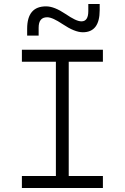

<svg xmlns="http://www.w3.org/2000/svg" viewBox="-20 -943 626 963"><path d="M89.8 0H496.1V-60.1H324.7V-633.3H496.1V-693.4H89.8V-633.3H260.3V-60.1H89.8ZM116.2 -764.6H173.8V-803.7C173.8 -839.4 188 -856.4 216.8 -856.4C235.4 -856.4 261.2 -843.8 293.5 -822.3C334.5 -794.9 367.7 -781.2 395.5 -781.2C451.7 -781.2 480 -817.9 480 -892.1V-922.9H422.9V-887.2C422.9 -852.5 411.1 -835.9 388.7 -835.9C369.6 -835.9 344.7 -848.6 308.6 -873C270.5 -898.4 239.3 -911.1 210.9 -911.1C147.9 -911.1 116.2 -874 116.2 -798.8Z"/></svg>

Font: Cascadia Code PL Light
Style: Regular
Weight: 300
Monospace: yes
Designer: Aaron Bell
Foundry: Saja Typeworks
Version: Version 2404.023